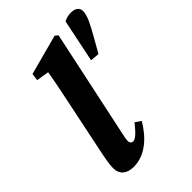

<svg xmlns="http://www.w3.org/2000/svg" viewBox="-223 -838 948 948"><g transform="rotate(-45 251.5 -364.0)"><path d="M135.8 15.2C221.6 15.2 284.6 -50.7 324 -117.7L293.8 -138.1C261 -96.4 238.6 -75.9 222.6 -75.9C212.5 -75.9 204.8 -83.2 204.8 -97C204.8 -107 207.1 -120.8 211.7 -139.9L332.4 -707L317.1 -719.4L106.4 -662.9L100.9 -625.2L225.9 -604.9L171.1 -638.8C159.9 -567.7 144.7 -495.1 130 -424.6L77.9 -174.2C65.5 -115 58.8 -79.6 58.8 -52.9C58.8 -8.9 88.2 15.2 135.8 15.2ZM456.1 -743.2C437.9 -743.2 424.7 -740.5 405.4 -731.6L358.8 -506.4L406.1 -502L451.4 -581.7C477.5 -628.9 502.8 -672.3 502.8 -706.7C502.8 -724.8 490.1 -743.2 456.1 -743.2Z"/></g></svg>

Font: Source Serif Variable
Style: Italic
Weight: 389
Italic angle: -12°
Designer: Frank Grießhammer
Foundry: Adobe Systems Incorporated
Version: Version 3.001;hotconv 1.0.111;makeotfexe 2.5.65597